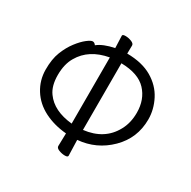

<svg xmlns="http://www.w3.org/2000/svg" viewBox="-164 -887 1065 1068"><g transform="rotate(30 368.5 -352.5)"><path d="M329 -578Q207 -556 155 -466Q127 -419 127 -349Q127 -279 157 -238Q209 -165 329 -153ZM401 -154Q530 -169 585 -270Q613 -320 613 -386Q613 -471 562 -525.5Q511 -580 401 -582ZM327 -8 329 -90Q249 -97 186.5 -129Q124 -161 89 -217Q54 -273 53.5 -340.5Q53 -408 71.5 -455Q90 -502 116.5 -536.5Q143 -571 167 -589.5Q191 -608 202.5 -608Q214 -608 223 -595Q259 -624 329 -638Q326 -707 326 -716Q326 -725 345 -725Q364 -725 383.5 -717.5Q403 -710 403 -697L402 -645Q499 -644 562 -607Q625 -570 656 -510Q687 -450 687 -386Q687 -266 603 -183Q519 -100 401 -90L404 10Q404 20 385 20Q366 20 346.5 12.5Q327 5 327 -8Z"/></g></svg>

Font: LXGW WenKai Lite
Style: Regular
Weight: 400
Designer: LXGW / Fontworks Inc.
Foundry: LXGW / Fontworks Inc.
Version: Version 1.511; March 25, 2025